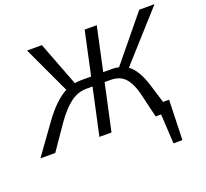

<svg xmlns="http://www.w3.org/2000/svg" viewBox="-147 -828 1277 1193"><g transform="rotate(-20 492.0 -231.5)"><path d="M794 -190 831 -69H871L863 195H804L793 0H757L718 -164Q700 -236 666 -272.5Q632 -309 572 -309H532L465 0H385L452 -309H413Q354 -309 304 -271Q254 -233 202 -158L93 0H-5L137 -197Q216 -306 292 -345L146 -658H244L356 -366Q375 -370 400 -370H465L527 -658H607L545 -370H605Q626 -370 648 -365L888 -658H989L704 -341Q760 -302 794 -190Z"/></g></svg>

Font: EauTestInfant Medium
Style: Italic
Weight: 500
Italic angle: -12°
Designer: Christian Thalmann (Catharsis Fonts)
Version: Version 0.001;PS 000.001;hotconv 1.0.88;makeotf.lib2.5.64775